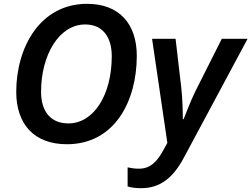

<svg xmlns="http://www.w3.org/2000/svg" viewBox="-20 -745 1316 1005"><path d="M330 10C579 10 696 -214 696 -453C696 -619 605 -725 436 -725C189 -725 65 -496 65 -264C65 -97 157 10 330 10ZM338 -99C248 -99 195 -158 195 -265C195 -457 289 -617 426 -617C515 -617 565 -554 565 -451C565 -247 470 -99 338 -99ZM719 240C815 240 884 189 941 83L1276 -542H1141L1003 -268C978 -217 954 -153 941 -121H937C937 -161 935 -232 929 -285L899 -542H776L856 3L835 41C803 100 767 138 708 138C684 138 666 135 648 131V231C665 236 685 240 719 240Z"/></svg>

Font: Noto Sans SemiBold
Style: Italic
Weight: 600
Italic angle: -12°
Designer: Monotype Design Team
Foundry: Monotype Imaging Inc.
Version: Version 2.013